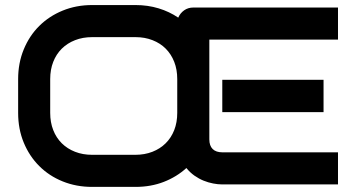

<svg xmlns="http://www.w3.org/2000/svg" viewBox="-20 -730 1405 760"><path d="M1317.9 0H859.9Q842.8 0 823.7 -3.7Q804.7 -7.3 785.9 -14.9Q767.1 -22.5 749.5 -34.9Q731.9 -47.4 717.8 -64.9Q679.2 -29.8 628.2 -10Q577.1 9.8 516.6 9.8H344.7Q281.7 9.8 228 -12Q174.3 -33.7 135.3 -72.8Q96.2 -111.8 74 -165.5Q51.8 -219.2 51.8 -283.2V-417Q51.8 -480.5 74 -534.4Q96.2 -588.4 135.3 -627.2Q174.3 -666 228 -688Q281.7 -710 344.7 -710H516.6Q564.9 -710 607.7 -697Q650.4 -684.1 685.5 -660.2Q693.4 -678.2 709 -689.2Q724.6 -700.2 745.6 -700.2H1317.9V-573.2H808.6V-178.2Q808.6 -153.3 821.8 -140.1Q835 -127 860.8 -127H1317.9ZM681.6 -417Q681.6 -454.6 669.7 -485.1Q657.7 -515.6 636 -537.4Q614.3 -559.1 583.7 -571Q553.2 -583 516.6 -583H344.7Q307.6 -583 277.1 -571Q246.6 -559.1 224.6 -537.4Q202.6 -515.6 190.7 -485.1Q178.7 -454.6 178.7 -417V-283.2Q178.7 -245.6 190.7 -215.1Q202.6 -184.6 224.6 -162.8Q246.6 -141.1 277.1 -129.2Q307.6 -117.2 344.7 -117.2H515.6Q552.7 -117.2 583.3 -129.2Q613.8 -141.1 635.7 -162.8Q657.7 -184.6 669.7 -215.1Q681.6 -245.6 681.6 -283.2ZM1260.7 -286.1H859.9V-414.1H1260.7Z"/></svg>

Font: Audiowide
Style: Regular
Weight: 400
Version: Version 1.003